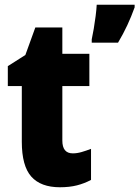

<svg xmlns="http://www.w3.org/2000/svg" viewBox="-20 -873 588 810"><path d="M287 -226Q305 -226 324 -231.5Q343 -237 364 -245V-114Q336 -99 304.5 -91Q273 -83 233 -83Q152 -83 112 -128Q72 -173 72 -275V-510H13V-594L87 -641L129 -757H243V-646H357V-510H243V-280Q243 -226 287 -226ZM548 -842Q534 -803 517 -766.5Q500 -730 478 -693H367V-707Q371 -725 375.5 -751.5Q380 -778 383.5 -805.5Q387 -833 388 -853H548Z"/></svg>

Font: Noto Sans Kannada UI Condensed Black
Style: Regular
Weight: 900
Width: 3
Designer: Jelle Bosma - Monotype Design Team
Foundry: Monotype Imaging Inc.
Version: Version 2.005; ttfautohint (v1.8.4.7-5d5b)